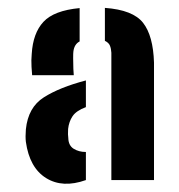

<svg xmlns="http://www.w3.org/2000/svg" viewBox="-20 -828 444 475"><path d="M255.5 -382.5V-697.5Q255 -707.5 252 -715Q249 -722.5 239.5 -727V-808.5Q309 -803.5 334 -771.5Q359 -739.5 361 -673V-382.5ZM59.5 -642Q59 -645.5 58 -662.5Q57 -679.5 58.5 -694.5Q61.5 -746 87.5 -774Q113.5 -802 177 -808V-725.5Q163.5 -718.5 161.5 -700Q161 -697.5 161 -684Q161 -670.5 161.5 -657.5Q162 -644.5 162.5 -642ZM44 -477Q42.5 -489.5 44 -508Q49.5 -562.5 88.5 -587.2Q127.5 -612 192.5 -629V-563Q168.5 -554 159.5 -540.5Q150.5 -527 148.5 -509Q148 -503 148.2 -496Q148.5 -489 149 -486Q149.5 -468 162.2 -460Q175 -452 192.5 -452V-382.5Q135 -362 94 -387.5Q53 -413 44 -477Z"/></svg>

Font: Big Shoulders Stencil Text ExtraBold
Style: Regular
Weight: 800
Designer: Patric King
Foundry: XO Type Co
Version: Version 1.000